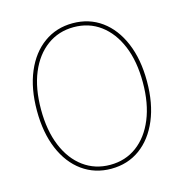

<svg xmlns="http://www.w3.org/2000/svg" viewBox="-105 -800 861 900"><g transform="rotate(-15 326.0 -350.0)"><path d="M326 3Q247 3 186.5 -40.5Q126 -84 92.5 -163.5Q59 -243 59 -350Q59 -457 92.5 -536.5Q126 -616 186.5 -659.5Q247 -703 326 -703Q406 -703 466 -659.5Q526 -616 559.5 -536.5Q593 -457 593 -350Q593 -243 559.5 -163.5Q526 -84 466 -40.5Q406 3 326 3ZM326 -16Q400 -16 455.5 -57Q511 -98 542 -173Q573 -248 573 -350Q573 -453 542 -527.5Q511 -602 455.5 -643Q400 -684 326 -684Q253 -684 197 -643Q141 -602 110 -527.5Q79 -453 79 -350Q79 -248 110 -173Q141 -98 197 -57Q253 -16 326 -16Z"/></g></svg>

Font: Montserrat Alternates Thin
Style: Regular
Weight: 100
Designer: Julieta Ulanovsky
Foundry: Julieta Ulanovsky
Version: Version 9.000